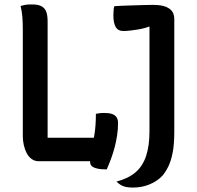

<svg xmlns="http://www.w3.org/2000/svg" viewBox="-20 -728 890 867"><path d="M154 0Q137 0 123 -10Q109 -20 100.5 -36.5Q92 -53 87.5 -73Q83 -93 83 -113Q83 -152 83 -191.5Q83 -231 83 -271Q83 -311 83 -351.5Q83 -392 83 -432Q83 -472 83 -513Q83 -554 83 -594Q83 -627 81 -651.5Q79 -676 73 -701Q81 -703 89 -705Q97 -707 106 -707.5Q115 -708 125 -708Q153 -708 168 -699.5Q183 -691 189 -674.5Q195 -658 195 -631Q195 -590 195 -547Q195 -504 195 -460.5Q195 -417 195 -373Q195 -329 195 -284Q195 -239 195 -195Q195 -151 195 -106H417Q432 -106 442.5 -99.5Q453 -93 459 -79.5Q465 -66 466.5 -46Q468 -26 466 0ZM413 -214Q419 -215 424.5 -216Q430 -217 436.5 -217.5Q443 -218 450 -218Q472 -218 485.5 -213.5Q499 -209 506 -199Q513 -189 513 -172Q513 -145 509 -118Q505 -91 498 -64Q491 -37 481.5 -11.5Q472 14 462 37Q435 37 418.5 33Q402 29 394.5 22Q387 15 387 4Q387 -20 393.5 -50.5Q400 -81 406.5 -121Q413 -161 413 -214ZM506 92Q559 78 591.5 50.5Q624 23 639.5 -23Q655 -69 655 -136Q655 -185 655 -236.5Q655 -288 655 -340Q655 -392 655 -443Q655 -494 655 -543Q655 -592 655 -637L676 -595L633 -621L669 -615Q656 -608 639 -603Q622 -598 604 -595Q586 -592 568.5 -590Q551 -588 537 -588Q513 -588 502.5 -606Q492 -624 492 -658Q492 -671 493 -682Q494 -693 496 -700Q509 -701 529.5 -702Q550 -703 573.5 -703.5Q597 -704 622 -705Q647 -706 668 -706Q709 -706 730 -697Q751 -688 759 -674Q767 -660 767 -642Q767 -603 767 -556.5Q767 -510 767 -457.5Q767 -405 767 -350.5Q767 -296 767 -240.5Q767 -185 767 -132Q767 -76 759.5 -38Q752 0 739.5 25Q727 50 712 67Q689 91 654.5 105Q620 119 580 119Q562 119 548 116Q534 113 524 106.5Q514 100 506 92Z"/></svg>

Font: Recursive Casual Medium
Style: Regular
Weight: 500
Version: Version 1.047